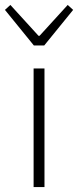

<svg xmlns="http://www.w3.org/2000/svg" viewBox="-44 -757 316 777"><path d="M92 0V-480H136V0ZM93 -573 -24 -717 -2 -737 112 -612H116L230 -737L252 -717L135 -573Z"/></svg>

Font: Giro Light
Style: Regular
Weight: 300
Designer: Paul D. Hunt
Foundry: Adobe Systems Incorporated
Version: Version 1.000;PS 1.0;hotconv 1.0.88;makeotf.lib2.5.647800